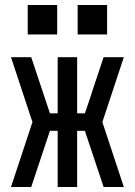

<svg xmlns="http://www.w3.org/2000/svg" viewBox="-20 -749 540 769"><path d="M24 0 110 -260 24 -520H105L180 -295H211V-520H289V-295H320L347 -375L349 -382L395 -520H476L390 -260L476 0H395L320 -225H289V0H211V-225H180L105 0ZM291 -611V-729H409V-611ZM91 -611V-729H209V-611Z"/></svg>

Font: Iosevka Fuck
Style: Regular
Weight: 400
Monospace: yes
Designer: Belleve Invis
Foundry: Belleve Invis
Version: Version 28.0.7; ttfautohint (v1.8.3)